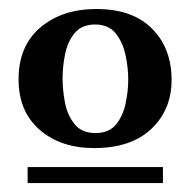

<svg xmlns="http://www.w3.org/2000/svg" viewBox="-20 -703 420 424"><path d="M358.9 -526.9Q358.9 -460.4 314 -418.2Q269 -376 188 -376Q113.8 -376 67.4 -416.5Q21 -457 21 -527.8Q21 -601.6 69.1 -642.3Q117.2 -683.1 192.9 -683.1Q272.9 -683.1 315.9 -639.6Q358.9 -596.2 358.9 -526.9ZM339.8 -298.8H41V-334H339.8ZM263.2 -527.8Q263.2 -553.7 257.1 -581.8Q251 -609.9 235.4 -629.4Q219.7 -648.9 189.9 -648.9Q160.6 -648.9 145 -630.1Q129.4 -611.3 123.8 -583.7Q118.2 -556.2 118.2 -529.8Q118.2 -504.4 123.5 -476.3Q128.9 -448.2 144.8 -428.7Q160.6 -409.2 190.9 -409.2Q220.7 -409.2 236.1 -428Q251.5 -446.8 257.3 -474.1Q263.2 -501.5 263.2 -527.8Z"/></svg>

Font: Charis
Style: Bold
Weight: 700
Designer: Walt Agee, Miriam Martin, Annie Olsen, Victor Gaultney, Lorna Priest, Alan Ward, Bob Hallissy, Martin Hosken, Sharon Cor
Foundry: SIL Global
Version: Version 7.000